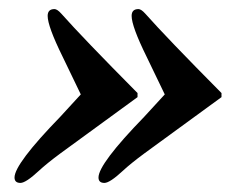

<svg xmlns="http://www.w3.org/2000/svg" viewBox="-20 -435 540 423"><path d="M468 -221 298 -97Q267 -74 251 -59Q222 -32 210 -32Q197 -32 197 -44Q197 -74 298 -178L343 -227L303 -310Q270 -377 270 -400Q270 -415 285 -415Q291 -415 300 -405Q347 -352 468 -230ZM283 -221 113 -97Q82 -74 66 -59Q37 -32 25 -32Q12 -32 12 -44Q12 -74 113 -178L158 -227L118 -310Q85 -377 85 -400Q85 -415 100 -415Q106 -415 115 -405Q162 -352 283 -230Z"/></svg>

Font: STIX MathJax Latin
Style: Bold Italic
Weight: 700
Italic angle: -16.33°
Designer: MicroPress Inc., with final additions and corrections provided by Coen Hoffman, Elsevier (retired)
Version: Version 1.1.1